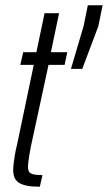

<svg xmlns="http://www.w3.org/2000/svg" viewBox="-20 -708 409 728"><path d="M131 0Q101 0 81.5 -4Q62 -8 50.5 -16Q39 -24 34.5 -36Q30 -48 30 -65Q30 -73 31.5 -86Q33 -99 36 -118Q39 -137 45 -161L108 -462H57L68 -510H118L149 -658H204L173 -510H235L225 -462H164L97 -152Q94 -136 91.5 -121.5Q89 -107 87.5 -94.5Q86 -82 86 -74Q86 -65 89.5 -58Q93 -51 105 -47.5Q117 -44 141 -44ZM249 -447 297 -609 313 -688H369L353 -609L292 -447Z"/></svg>

Font: Saira UltraCondensed
Style: Italic
Weight: 400
Width: 1
Italic angle: -12°
Designer: Hector Gatti with collaboration of the Omnibus-Type team
Foundry: Omnibus-Type
Version: Version 1.101